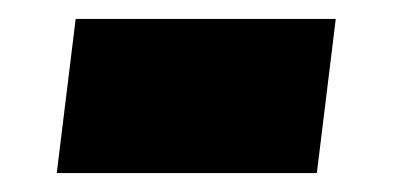

<svg xmlns="http://www.w3.org/2000/svg" viewBox="-20 -570 415 203"><path d="M40 -387 60 -550H335L315 -387Z"/></svg>

Font: Frank Ruhl Libre
Style: Bold
Weight: 700
Designer: Yanek Iontef
Foundry: Fontef
Version: Version 6.004